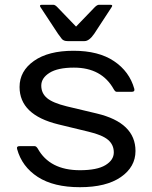

<svg xmlns="http://www.w3.org/2000/svg" viewBox="-20 -760 631 795"><path d="M50.8 -143.1C64.1 -94.2 92.7 -55.7 136.5 -27.3C180.3 1 238.4 15.1 311 15.1C383.6 15.1 440.1 1.1 480.5 -26.9C520.8 -54.9 541 -90.8 541 -134.8C541 -212.9 487.6 -264.6 380.9 -290L255.9 -319.8C217.4 -329.3 190.3 -340.7 174.6 -354C158.8 -367.4 150.9 -384.5 150.9 -405.5C150.9 -426.5 162.3 -444.2 185.1 -458.5C207.8 -472.8 241.5 -480 286.1 -480C363 -480 418 -450 451.2 -390.1C455.1 -383.3 459 -379.9 462.9 -379.9H525.9C534.7 -379.9 538.1 -384 536.1 -392.1C522.8 -439.9 494.8 -478.2 452.1 -506.8C409.5 -535.5 353.5 -549.8 284.2 -549.8C214.8 -549.8 160.3 -535.8 120.6 -507.8C80.9 -479.8 61 -443.8 61 -399.9C61 -322.8 114.4 -271.2 221.2 -245.1L346.2 -214.8C384.6 -205.7 411.7 -194.4 427.5 -180.9C443.3 -167.4 451.2 -150.1 451.2 -128.9C451.2 -107.7 439.6 -90.2 416.5 -76.2C393.4 -62.2 358.2 -55.2 311 -55.2C227.7 -55.2 169.4 -85.1 136.2 -145C132 -151.5 127.9 -154.8 124 -154.8H61C52.2 -155.1 48.8 -151.2 50.8 -143.1ZM147.9 -730 220.2 -620.1C225.4 -612.6 230.6 -605.7 235.6 -599.4C240.6 -593 248.7 -589.8 259.8 -589.8H330.1C342.8 -589.8 356.1 -599.9 370.1 -620.1L441.9 -730C446.8 -736.8 445.1 -740.2 437 -740.2H389.2C384.3 -739.9 378.6 -736.5 372.1 -730L294.9 -649.9L217.8 -730C211.3 -736.8 205.7 -740.2 201.2 -740.2H152.8C145 -739.9 143.4 -736.5 147.9 -730Z"/></svg>

Font: Numans
Style: Regular
Weight: 400
Designer: Jovanny Lemonad
Foundry: Jovanny Lemonad
Version: Version 001.001